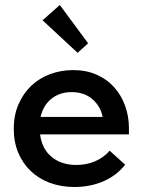

<svg xmlns="http://www.w3.org/2000/svg" viewBox="-20 -739 570 767"><path d="M277 8Q224 8 179.5 -8.5Q135 -25 103 -55.5Q71 -86 53 -128.5Q35 -171 35 -224Q35 -279 54 -322.5Q73 -366 105 -396.5Q137 -427 180.5 -443Q224 -459 272 -459Q325 -459 366.5 -440.5Q408 -422 436.5 -390Q465 -358 480 -316Q495 -274 495 -228V-202H140Q148 -143 187 -111.5Q226 -80 285 -80Q326 -80 360.5 -95Q395 -110 418 -137L480 -81Q445 -37 392.5 -14.5Q340 8 277 8ZM266 -371Q219 -371 186 -345Q153 -319 142 -272H390Q382 -314 349.5 -342.5Q317 -371 266 -371ZM332 -566 290 -528 150 -658 219 -719Z"/></svg>

Font: Tilda Sans Semibold
Style: Regular
Weight: 600
Designer: ParaType Ltd
Foundry: ParaType Ltd
Version: Version 1.009